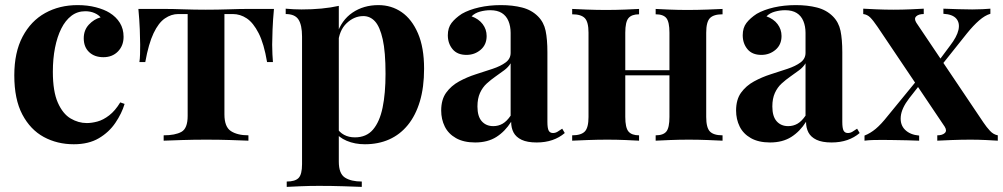

<svg xmlns="http://www.w3.org/2000/svg" viewBox="-20 -551 3928 752"><path d="M284 -531Q323 -531 355.5 -522.5Q388 -514 409 -501Q435 -485 449.5 -461.5Q464 -438 464 -407Q464 -372 442 -349.5Q420 -327 385 -327Q350 -327 329 -347Q308 -367 308 -401Q308 -433 328 -454.5Q348 -476 374 -483Q366 -493 350 -500Q334 -507 314 -507Q283 -507 259.5 -489Q236 -471 220 -439Q204 -407 195.5 -364Q187 -321 187 -270Q187 -193 206.5 -149Q226 -105 256.5 -87Q287 -69 320 -69Q339 -69 361.5 -75Q384 -81 407.5 -99Q431 -117 451 -150L468 -144Q457 -107 432 -70Q407 -33 367 -9.5Q327 14 269 14Q204 14 151.5 -14.5Q99 -43 67.5 -102.5Q36 -162 36 -256Q36 -346 68.5 -407.5Q101 -469 157 -500Q213 -531 284 -531Z M1053 -516Q1049 -474 1047.5 -435.5Q1046 -397 1046 -376Q1046 -357 1047 -338.5Q1048 -320 1049 -308H1026Q1014 -380 993 -421Q972 -462 946.5 -479Q921 -496 892 -496H859V-103Q859 -54 884.5 -37.5Q910 -21 953 -21V0Q928 -1 883.5 -2.5Q839 -4 788 -4Q738 -4 692.5 -2.5Q647 -1 621 0V-21Q666 -21 690.5 -34.5Q715 -48 715 -97V-496H678Q651 -496 626 -479Q601 -462 581.5 -421Q562 -380 549 -308H526Q528 -320 528.5 -338Q529 -356 529 -376Q529 -397 527.5 -435.5Q526 -474 522 -516H628Q656 -516 699 -514.5Q742 -513 786 -513Q832 -513 875.5 -514.5Q919 -516 947 -516Z M1307 -528V82Q1307 129 1331 144.5Q1355 160 1397 160V181Q1371 180 1325.5 178.5Q1280 177 1229 177Q1192 177 1156.5 178.5Q1121 180 1103 181V160Q1136 160 1149.5 146Q1163 132 1163 92V-408Q1163 -453 1149 -474.5Q1135 -496 1099 -496V-517Q1131 -514 1161 -514Q1202 -514 1239 -517.5Q1276 -521 1307 -528ZM1462 -531Q1513 -531 1553 -503.5Q1593 -476 1617 -420.5Q1641 -365 1641 -282Q1641 -209 1624.5 -154Q1608 -99 1577.5 -61.5Q1547 -24 1504.5 -5Q1462 14 1409 14Q1370 14 1338 0.5Q1306 -13 1289 -38L1299 -51Q1309 -33 1327.5 -23Q1346 -13 1370 -13Q1415 -13 1441 -43.5Q1467 -74 1478.5 -129.5Q1490 -185 1490 -262Q1490 -348 1479 -397Q1468 -446 1449 -467Q1430 -488 1403 -488Q1367 -488 1337.5 -460Q1308 -432 1304 -380L1299 -415Q1317 -472 1360.5 -501.5Q1404 -531 1462 -531Z M1841 7Q1796 7 1766 -10Q1736 -27 1722 -55.5Q1708 -84 1708 -118Q1708 -161 1727.5 -188Q1747 -215 1778 -232Q1809 -249 1843.5 -260Q1878 -271 1909.5 -281.5Q1941 -292 1960.5 -306.5Q1980 -321 1980 -344V-422Q1980 -448 1971.5 -468.5Q1963 -489 1945.5 -500Q1928 -511 1900 -511Q1880 -511 1860 -505.5Q1840 -500 1827 -487Q1855 -477 1870.5 -456.5Q1886 -436 1886 -410Q1886 -376 1862.5 -356Q1839 -336 1807 -336Q1771 -336 1752.5 -358.5Q1734 -381 1734 -413Q1734 -442 1748.5 -461Q1763 -480 1789 -497Q1817 -513 1856.5 -522Q1896 -531 1942 -531Q1988 -531 2025 -521.5Q2062 -512 2087 -487Q2110 -464 2117 -430.5Q2124 -397 2124 -346V-74Q2124 -49 2129 -39.5Q2134 -30 2146 -30Q2155 -30 2163.5 -35Q2172 -40 2182 -47L2192 -30Q2171 -12 2143.5 -2.5Q2116 7 2082 7Q2045 7 2023 -3.5Q2001 -14 1991.5 -32Q1982 -50 1982 -74Q1958 -36 1924 -14.5Q1890 7 1841 7ZM1912 -57Q1932 -57 1948.5 -66.5Q1965 -76 1980 -98V-303Q1971 -288 1955 -276Q1939 -264 1921 -251.5Q1903 -239 1886.5 -224Q1870 -209 1860 -187Q1850 -165 1850 -134Q1850 -95 1867 -76Q1884 -57 1912 -57Z M2810 -516V-495Q2775 -495 2760.5 -480Q2746 -465 2746 -423V-93Q2746 -51 2760.5 -36Q2775 -21 2810 -21V0Q2791 -1 2752.5 -2.5Q2714 -4 2678 -4Q2640 -4 2603.5 -2.5Q2567 -1 2548 0V-21Q2578 -21 2590 -36Q2602 -51 2602 -93V-423Q2602 -465 2590 -480Q2578 -495 2548 -495V-516Q2566 -515 2601 -513.5Q2636 -512 2672 -512Q2711 -512 2750.5 -513.5Q2790 -515 2810 -516ZM2483 -516V-495Q2454 -495 2441.5 -480Q2429 -465 2429 -423V-93Q2429 -51 2441.5 -36Q2454 -21 2483 -21V0Q2465 -1 2430.5 -2.5Q2396 -4 2359 -4Q2321 -4 2281 -2.5Q2241 -1 2221 0V-21Q2256 -21 2270.5 -36Q2285 -51 2285 -93V-423Q2285 -465 2270.5 -480Q2256 -495 2221 -495V-516Q2240 -515 2278.5 -513.5Q2317 -512 2353 -512Q2392 -512 2428.5 -513.5Q2465 -515 2483 -516ZM2654 -276V-256H2372V-276Z M2996 7Q2951 7 2921 -10Q2891 -27 2877 -55.5Q2863 -84 2863 -118Q2863 -161 2882.5 -188Q2902 -215 2933 -232Q2964 -249 2998.5 -260Q3033 -271 3064.5 -281.5Q3096 -292 3115.5 -306.5Q3135 -321 3135 -344V-422Q3135 -448 3126.5 -468.5Q3118 -489 3100.5 -500Q3083 -511 3055 -511Q3035 -511 3015 -505.5Q2995 -500 2982 -487Q3010 -477 3025.5 -456.5Q3041 -436 3041 -410Q3041 -376 3017.5 -356Q2994 -336 2962 -336Q2926 -336 2907.5 -358.5Q2889 -381 2889 -413Q2889 -442 2903.5 -461Q2918 -480 2944 -497Q2972 -513 3011.5 -522Q3051 -531 3097 -531Q3143 -531 3180 -521.5Q3217 -512 3242 -487Q3265 -464 3272 -430.5Q3279 -397 3279 -346V-74Q3279 -49 3284 -39.5Q3289 -30 3301 -30Q3310 -30 3318.5 -35Q3327 -40 3337 -47L3347 -30Q3326 -12 3298.5 -2.5Q3271 7 3237 7Q3200 7 3178 -3.5Q3156 -14 3146.5 -32Q3137 -50 3137 -74Q3113 -36 3079 -14.5Q3045 7 2996 7ZM3067 -57Q3087 -57 3103.5 -66.5Q3120 -76 3135 -98V-303Q3126 -288 3110 -276Q3094 -264 3076 -251.5Q3058 -239 3041.5 -224Q3025 -209 3015 -187Q3005 -165 3005 -134Q3005 -95 3022 -76Q3039 -57 3067 -57Z M3598 -517V-496Q3578 -496 3568.5 -487Q3559 -478 3569 -462L3832 -71Q3844 -53 3857.5 -38.5Q3871 -24 3888 -21V0Q3873 -1 3842.5 -2.5Q3812 -4 3781 -4Q3745 -4 3707 -2.5Q3669 -1 3651 0V-21Q3671 -21 3680.5 -30Q3690 -39 3680 -55L3417 -446Q3400 -471 3388.5 -482.5Q3377 -494 3361 -496V-517Q3378 -516 3412 -514.5Q3446 -513 3480 -513Q3513 -513 3547 -514.5Q3581 -516 3598 -517ZM3575 -241Q3575 -241 3576.5 -235Q3578 -229 3579.5 -223Q3581 -217 3581 -217L3541 -166Q3511 -127 3508 -94.5Q3505 -62 3525 -42.5Q3545 -23 3580 -20V0Q3561 -1 3533.5 -1.5Q3506 -2 3480 -2.5Q3454 -3 3436 -3Q3414 -3 3397.5 -2.5Q3381 -2 3366 0V-20Q3389 -29 3410 -46.5Q3431 -64 3457 -97ZM3859 -517V-497Q3838 -491 3815 -471Q3792 -451 3767 -420L3657 -282Q3657 -282 3655.5 -287.5Q3654 -293 3652.5 -299Q3651 -305 3651 -305L3701 -372Q3728 -407 3734 -434Q3740 -461 3725.5 -478Q3711 -495 3675 -497V-517Q3704 -516 3734 -515Q3764 -514 3788 -514Q3811 -514 3828 -515Q3845 -516 3859 -517Z"/></svg>

Font: Playfair Display
Style: Bold
Weight: 700
Designer: Claus Eggers Sørensen
Foundry: Claus Eggers Sørensen
Version: Version 1.203